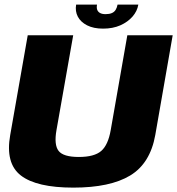

<svg xmlns="http://www.w3.org/2000/svg" viewBox="-20 -832 789 855"><path d="M306.5 3.5Q470.5 3.5 559.8 -50.5Q649 -104.5 671.5 -231L749 -675H547L473 -252.5Q461.5 -186.5 430.8 -159.8Q400 -133 331 -133Q262 -133 241 -160Q220 -187 231.5 -252.5L306 -675H103.5L25.5 -231Q3 -104.5 73 -50.5Q143 3.5 306.5 3.5ZM439 -704.5Q482.5 -704.5 515.8 -719.2Q549 -734 570 -758Q591 -782 596 -811.5H503.5Q501 -798 495 -788.2Q489 -778.5 478 -773.8Q467 -769 450 -769Q435 -769 425.8 -774Q416.5 -779 413 -788.2Q409.5 -797.5 412 -811.5H319Q314 -782 326.5 -758Q339 -734 367.8 -719.2Q396.5 -704.5 439 -704.5Z"/></svg>

Font: Anybody Thin ExtraBold
Style: Italic
Weight: 800
Italic angle: -10°
Version: Version 1.113;gftools[0.9.25]